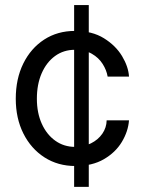

<svg xmlns="http://www.w3.org/2000/svg" viewBox="-20 -645 574 755"><path d="M271.5 89.8V-625H329.1V89.8ZM276.4 7.8Q208 7.8 155 -26.1Q102.1 -60.1 72 -119.9Q42 -179.7 42 -256.8Q42 -335 71.5 -395Q101.1 -455.1 153.6 -489.3Q206.1 -523.4 274.4 -523.4Q342.3 -523.4 388.7 -494.6Q435.1 -465.8 460 -424.3Q484.9 -382.8 487.3 -343.8H403.3Q398.9 -369.6 383.5 -393.8Q368.2 -418 341.1 -433.6Q314 -449.2 274.4 -449.2Q230 -449.2 196.3 -424.6Q162.6 -399.9 143.8 -356.7Q125 -313.5 125 -256.8Q125 -201.2 144.3 -158.4Q163.6 -115.7 197.5 -91.6Q231.4 -67.4 275.4 -67.4Q309.6 -67.4 337.6 -81.3Q365.7 -95.2 382.3 -119.1Q398.9 -143.1 399.4 -171.9H487.3Q483.9 -127.9 459 -86.7Q434.1 -45.4 388.2 -18.8Q342.3 7.8 276.4 7.8Z"/></svg>

Font: Inter Display V
Style: Regular
Weight: 400
Designer: Rasmus Andersson
Foundry: rsms
Version: Version 3.015;git-src